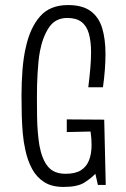

<svg xmlns="http://www.w3.org/2000/svg" viewBox="-20 -731 498 759"><path d="M65 -352Q65 -379 66 -405.5Q67 -432 69 -456.5Q71 -481 74.5 -504.5Q78 -528 83 -548Q100 -623 139 -667Q178 -711 249 -711Q306 -711 338.5 -687Q371 -663 384 -619.5Q397 -576 397 -518Q397 -488 394.5 -455Q392 -422 387 -386H329Q334 -426 337 -460.5Q340 -495 340 -524Q340 -567 331.5 -597.5Q323 -628 302.5 -644Q282 -660 246 -660Q199 -660 174 -623Q149 -586 138 -529Q134 -508 132 -486Q130 -464 128.5 -440.5Q127 -417 126.5 -393Q126 -369 126 -345Q126 -306 126.5 -271.5Q127 -237 129.5 -208Q132 -179 136 -155Q146 -101 169.5 -72.5Q193 -44 239 -44Q278 -44 300 -58Q322 -72 332 -97.5Q342 -123 342 -158Q342 -171 341 -184Q340 -197 338 -211L244 -209V-259L392 -258L398 0H367L357 -44Q340 -26 313 -9Q286 8 231 8Q185 8 155 -11Q125 -30 107 -63Q89 -96 80 -139Q73 -170 70 -204.5Q67 -239 66 -276Q65 -313 65 -352Z"/></svg>

Font: Truculenta Light
Style: Regular
Weight: 300
Version: Version 1.002